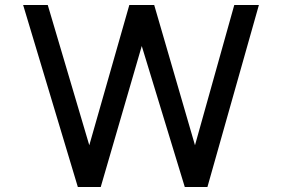

<svg xmlns="http://www.w3.org/2000/svg" viewBox="-20 -747 1133 772"><path d="M814 5H723L550 -562L385 5H293L73 -727H172L339 -163L500 -727H600L764 -163L922 -727H1021Z"/></svg>

Font: SUITE SemiBold
Style: Regular
Weight: 600
Designer: Sun
Foundry: Sun
Version: Version 2.040